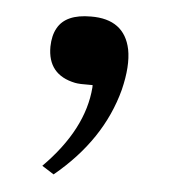

<svg xmlns="http://www.w3.org/2000/svg" viewBox="-36 -179 359 407"><g transform="rotate(5 143.5 25.0)"><path d="M62 -73.7C61.7 -33.7 81.2 -9.6 120.6 -1.5C126.8 -0.2 137.7 0.3 153.3 0H156.7H158.2V1.5V4.9C153.6 64.8 123.2 123 66.9 179.7L92.3 195.8C158.7 141.1 201.5 77.3 220.7 4.4C229.2 -30.1 231.1 -58.9 226.6 -82C217.8 -124 189.6 -144.9 142.1 -144.5C124.2 -144.5 109.4 -141.9 97.7 -136.7C85.9 -131.5 77.1 -123.6 71.3 -113C65.4 -102.5 62.3 -89.4 62 -73.7Z"/></g></svg>

Font: Dirooz FD
Style: FD
Weight: 400
Foundry: DejaVu fonts team - Redesigned by Saber Rastikerdar
Version: Version 0.2.1